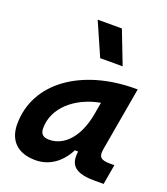

<svg xmlns="http://www.w3.org/2000/svg" viewBox="-146 -897 877 1008"><g transform="rotate(20 293.0 -392.5)"><path d="M168.9 10.3C244.6 10.3 307.6 -32.2 347.2 -109.4H365.2C358.9 -54.2 363.8 4.9 496.1 4.9H549.3L568.8 -106.9H545.4C491.7 -106.9 478 -120.6 485.8 -166.5L547.9 -522.5H535.6C239.3 -522.5 15.6 -370.1 15.6 -135.3C15.6 -43 71.3 10.3 168.9 10.3ZM200.7 -115.2C166.5 -115.2 150.9 -129.9 150.9 -162.1C150.9 -275.4 252.4 -365.2 390.6 -390.6L379.4 -325.7C356 -191.4 286.1 -115.2 200.7 -115.2ZM306.6 -609.4H432.1L360.4 -794.9H225.1Z"/></g></svg>

Font: Cascadia Code
Style: Bold Italic
Weight: 700
Italic angle: -10°
Monospace: yes
Designer: Aaron Bell
Foundry: Saja Typeworks
Version: Version 2404.023